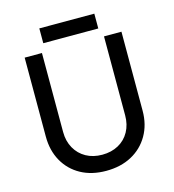

<svg xmlns="http://www.w3.org/2000/svg" viewBox="-122 -935 951 1052"><g transform="rotate(-15 353.0 -409.5)"><path d="M351 15Q269 15 208 -18.5Q147 -52 113 -112.5Q79 -173 79 -252V-700H177V-252Q177 -200 199.5 -160Q222 -120 261.5 -98Q301 -76 353 -76Q405 -76 445 -98Q485 -120 507 -160Q529 -200 529 -252V-700H628V-252Q628 -173 593 -112.5Q558 -52 496 -18.5Q434 15 351 15ZM198 -750V-834H510V-750Z"/></g></svg>

Font: Figtree Medium
Style: Regular
Weight: 500
Designer: Erik Kennedy
Foundry: Erik Kennedy
Version: Version 2.001; ttfautohint (v1.8.4.7-5d5b);gftools[0.9.27]